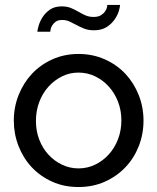

<svg xmlns="http://www.w3.org/2000/svg" viewBox="-20 -750 639 780"><path d="M36.1 -259.8Q36.1 -314.9 55.7 -364Q75.2 -413.1 109.6 -450Q144 -486.8 192.6 -508.8Q241.2 -530.8 298.8 -530.8Q356.9 -530.8 406 -508.8Q455.1 -486.8 489.5 -450Q523.9 -413.1 543.5 -364Q563 -314.9 563 -259.8Q563 -205.6 543.9 -156.7Q524.9 -107.9 490 -71Q455.1 -34.2 406.5 -12.2Q357.9 9.8 298.8 9.8Q239.7 9.8 191.4 -12.2Q143.1 -34.2 108.6 -71Q74.2 -107.9 55.2 -157Q36.1 -206.1 36.1 -259.8ZM126 -258.8Q126 -217.8 139.4 -182.9Q152.8 -147.9 176.5 -122.1Q200.2 -96.2 231.7 -81.1Q263.2 -65.9 298.8 -65.9Q335 -65.9 366.5 -81.1Q397.9 -96.2 421.9 -122.6Q445.8 -148.9 459.5 -184.6Q473.1 -220.2 473.1 -261.2Q473.1 -301.3 459.5 -336.7Q445.8 -372.1 421.9 -398.4Q397.9 -424.8 366.5 -439.9Q335 -455.1 298.8 -455.1Q262.7 -455.1 231.4 -439.5Q200.2 -423.8 176.5 -397.5Q152.8 -371.1 139.4 -335.4Q126 -299.8 126 -258.8ZM131.8 -621.1Q131.8 -627 136.5 -644Q141.1 -661.1 152.1 -679Q163.1 -696.8 182.1 -710.4Q201.2 -724.1 231 -724.1Q252 -724.1 268.1 -717.5Q284.2 -710.9 298.6 -702.4Q313 -693.8 327.4 -687.5Q341.8 -681.2 359.9 -681.2Q378.9 -681.2 389.9 -688Q400.9 -694.8 407 -703.9Q413.1 -712.9 414.6 -720.5Q416 -728 416 -730H467.8Q467.8 -724.1 463.4 -707.5Q459 -690.9 447 -672.9Q435.1 -654.8 414.6 -640.9Q394 -627 361.8 -627Q338.9 -627 322.5 -633.5Q306.2 -640.1 291.5 -647.9Q276.9 -655.8 262.9 -662.4Q249 -668.9 232.9 -668.9Q215.8 -668.9 206.3 -661.9Q196.8 -654.8 191.9 -646.5Q187 -638.2 185.5 -630.1Q184.1 -622.1 184.1 -621.1Z"/></svg>

Font: Raleway Medium
Style: Regular
Weight: 500
Designer: Matt McInerney, Pablo Impallari, Rodrigo Fuenzalida
Foundry: Matt McInerney, Pablo Impallari, Rodrigo Fuenzalida
Version: Version 3.000g; ttfautohint (v1.5) -l 8 -r 28 -G 28 -x 14 -D